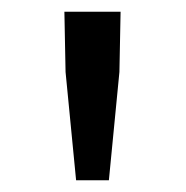

<svg xmlns="http://www.w3.org/2000/svg" viewBox="-20 -791 318 328"><path d="M110 -483H166L184 -668L186 -771H90L92 -668Z"/></svg>

Font: Noto Sans JP Regular
Style: Regular
Weight: 400
Designer: Ryoko NISHIZUKA (kana & ideographs); Paul D. Hunt (Latin, Greek & Cyrillic); Wenlong ZHANG (bopomofo); Sandoll Communica
Foundry: Adobe Systems Incorporated
Version: Version 1.004;PS 1.004;hotconv 1.0.82;makeotf.lib2.5.63406